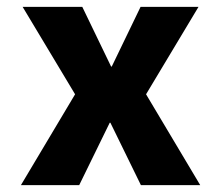

<svg xmlns="http://www.w3.org/2000/svg" viewBox="-20 -540 645 560"><path d="M302 -182H300L211 0H41L199 -265L46 -520H220L304 -346H306L390 -520H559L406 -265L564 0H391Z"/></svg>

Font: M PLUS 1p ExtraBold
Style: Regular
Weight: 800
Version: Version 1.062